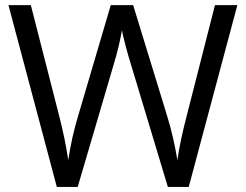

<svg xmlns="http://www.w3.org/2000/svg" viewBox="-20 -734 966 754"><path d="M721.2 0H639.2L495.1 -478Q484.9 -509.8 472.2 -558.1Q459.5 -606.4 459 -616.2Q448.2 -551.8 424.8 -475.1L285.2 0H203.1L13.2 -713.9H101.1L213.9 -272.9Q237.3 -180.2 248 -105Q261.2 -194.3 287.1 -279.8L415 -713.9H502.9L637.2 -275.9Q660.6 -200.2 676.8 -105Q686 -174.3 711.9 -273.9L824.2 -713.9H912.1Z"/></svg>

Font: f02034202
Style: Regular
Weight: 400
Foundry: Ascender Corporation
Version: Version 1.10